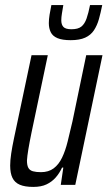

<svg xmlns="http://www.w3.org/2000/svg" viewBox="-20 -727 423 755"><path d="M111 8Q78 8 58 -0.5Q38 -9 29 -27.5Q20 -46 20 -76Q20 -96 24 -123Q28 -150 35 -183L104 -510H168L104 -206Q96 -167 91.5 -140Q87 -113 86 -96Q86 -77 91.5 -67Q97 -57 109.5 -53.5Q122 -50 141 -50Q171 -50 191 -65Q211 -80 224 -107Q237 -134 246 -170.5Q255 -207 265 -250L319 -510H383L276 0H219L229 -68H224Q214 -46 199 -29Q184 -12 163 -2Q142 8 111 8ZM258 -569Q225 -569 206 -577Q187 -585 179.5 -600.5Q172 -616 172 -636Q172 -651 175 -669.5Q178 -688 182 -707H229Q226 -689 223.5 -674Q221 -659 221 -647Q221 -630 229.5 -621Q238 -612 261 -612Q287 -612 300 -622.5Q313 -633 320.5 -654.5Q328 -676 334 -707H382Q376 -677 369 -652Q362 -627 349.5 -608Q337 -589 315 -579Q293 -569 258 -569Z"/></svg>

Font: Saira ExtraCondensed
Style: Italic
Weight: 400
Width: 2
Italic angle: -12°
Designer: Hector Gatti with collaboration of the Omnibus-Type team
Foundry: Omnibus-Type
Version: Version 1.101